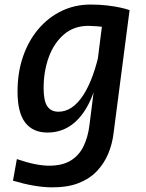

<svg xmlns="http://www.w3.org/2000/svg" viewBox="-20 -576 640 843"><path d="M37 217.5 54 122.5Q138 151.5 196 151.5Q254 151.5 290.8 128.8Q327.5 106 346.8 66.2Q366 26.5 372.5 -24.5L423.5 -428.5L438.5 -545.5L549 -532L478 13.5Q472.5 57 455.2 98.8Q438 140.5 406.2 174.5Q374.5 208.5 324.8 228Q275 247.5 203.8 246.5Q132.5 245.5 37 217.5ZM189 6Q124 6 90.5 -38Q57 -82 57 -174Q57 -258 81.2 -328Q105.5 -398 149 -449Q192.5 -500 250.8 -528Q309 -556 377.5 -556Q417.5 -556 451 -552Q484.5 -548 509.2 -542.5Q534 -537 547 -532L497 -445.5Q501 -448 486.8 -451Q472.5 -454 449.5 -456.5Q426.5 -459 403.8 -460.8Q381 -462.5 368 -462.5Q305 -462.5 261 -425Q217 -387.5 194.2 -325.2Q171.5 -263 171.5 -189Q171.5 -133 187.8 -109.2Q204 -85.5 237 -85.5Q298 -85.5 345.5 -158.2Q393 -231 421 -368.5L431.5 -341.5L419 -282Q403.5 -189.5 371.8 -125Q340 -60.5 293.8 -27.2Q247.5 6 189 6Z"/></svg>

Font: Spline Sans Mono Medium
Style: Italic
Weight: 500
Italic angle: -4°
Monospace: yes
Designer: Eben Sorkin, Mirko Velimirovic
Foundry: Sorkin Type
Version: Version 1.004